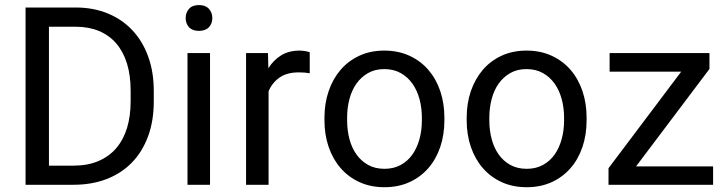

<svg xmlns="http://www.w3.org/2000/svg" viewBox="-20 -741 2913 770"><path d="M82.5 0V-710.9H283.2Q353.5 -710.9 411.1 -687.5Q468.8 -664.1 510 -620.6Q551.3 -577.1 574 -515.1Q596.7 -453.1 596.7 -376V-334Q596.7 -256.8 574 -194.8Q551.3 -132.8 509.5 -89.6Q467.8 -46.4 408.2 -23.2Q348.6 0 274.9 0ZM176.3 -633.8V-76.7H274.9Q331.5 -76.7 374.5 -95Q417.5 -113.3 446.3 -147Q475.1 -180.7 489.5 -228Q503.9 -275.4 503.9 -334V-377.4Q503.9 -438.5 489.3 -486.1Q474.6 -533.7 446.3 -566.7Q418 -599.6 377 -616.7Q335.9 -633.8 283.2 -633.8Z M822.3 0H731.9V-528.3H822.3ZM724.6 -668.5Q724.6 -690.4 738 -705.6Q751.5 -720.7 777.8 -720.7Q804.2 -720.7 817.9 -705.6Q831.5 -690.4 831.5 -668.5Q831.5 -646.5 817.9 -631.8Q804.2 -617.2 777.8 -617.2Q751.5 -617.2 738 -631.8Q724.6 -646.5 724.6 -668.5Z M1222.2 -447.3Q1210.4 -449.2 1200.4 -450Q1190.4 -450.7 1177.7 -450.7Q1130.9 -450.7 1101.3 -430.2Q1071.8 -409.7 1057.1 -375V0H966.8V-528.3H1054.7L1056.2 -467.3Q1076.7 -500 1107.4 -519Q1138.2 -538.1 1182.1 -538.1Q1191.9 -538.1 1204.6 -535.9Q1217.3 -533.7 1222.2 -531.2Z M1281.2 -269Q1281.2 -326.7 1298.1 -375.7Q1314.9 -424.8 1345.9 -460.9Q1377 -497.1 1421.4 -517.6Q1465.8 -538.1 1521 -538.1Q1577.1 -538.1 1621.8 -517.6Q1666.5 -497.1 1697.8 -460.9Q1729 -424.8 1745.6 -375.7Q1762.2 -326.7 1762.2 -269V-258.3Q1762.2 -200.7 1745.6 -151.6Q1729 -102.5 1697.8 -66.7Q1666.5 -30.8 1622.1 -10.5Q1577.6 9.8 1522 9.8Q1466.3 9.8 1421.9 -10.5Q1377.4 -30.8 1346.2 -66.7Q1314.9 -102.5 1298.1 -151.6Q1281.2 -200.7 1281.2 -258.3ZM1372.1 -258.3Q1372.1 -218.8 1381.3 -183.6Q1390.6 -148.4 1409.4 -121.8Q1428.2 -95.2 1456.3 -79.6Q1484.4 -64 1522 -64Q1559.1 -64 1587.4 -79.6Q1615.7 -95.2 1634.3 -121.8Q1652.8 -148.4 1662.4 -183.6Q1671.9 -218.8 1671.9 -258.3V-269Q1671.9 -308.1 1662.4 -343.5Q1652.8 -378.9 1634 -405.5Q1615.2 -432.1 1586.9 -448Q1558.6 -463.9 1521 -463.9Q1483.9 -463.9 1456.1 -448Q1428.2 -432.1 1409.4 -405.5Q1390.6 -378.9 1381.3 -343.5Q1372.1 -308.1 1372.1 -269Z M1851.6 -269Q1851.6 -326.7 1868.4 -375.7Q1885.3 -424.8 1916.3 -460.9Q1947.3 -497.1 1991.7 -517.6Q2036.1 -538.1 2091.3 -538.1Q2147.5 -538.1 2192.1 -517.6Q2236.8 -497.1 2268.1 -460.9Q2299.3 -424.8 2315.9 -375.7Q2332.5 -326.7 2332.5 -269V-258.3Q2332.5 -200.7 2315.9 -151.6Q2299.3 -102.5 2268.1 -66.7Q2236.8 -30.8 2192.4 -10.5Q2147.9 9.8 2092.3 9.8Q2036.6 9.8 1992.2 -10.5Q1947.8 -30.8 1916.5 -66.7Q1885.3 -102.5 1868.4 -151.6Q1851.6 -200.7 1851.6 -258.3ZM1942.4 -258.3Q1942.4 -218.8 1951.7 -183.6Q1960.9 -148.4 1979.7 -121.8Q1998.5 -95.2 2026.6 -79.6Q2054.7 -64 2092.3 -64Q2129.4 -64 2157.7 -79.6Q2186 -95.2 2204.6 -121.8Q2223.1 -148.4 2232.7 -183.6Q2242.2 -218.8 2242.2 -258.3V-269Q2242.2 -308.1 2232.7 -343.5Q2223.1 -378.9 2204.3 -405.5Q2185.5 -432.1 2157.2 -448Q2128.9 -463.9 2091.3 -463.9Q2054.2 -463.9 2026.4 -448Q1998.5 -432.1 1979.7 -405.5Q1960.9 -378.9 1951.7 -343.5Q1942.4 -308.1 1942.4 -269Z M2530.8 -73.7H2839.8V0H2420.4V-66.4L2711.9 -453.6H2424.8V-528.3H2825.2V-464.4Z"/></svg>

Font: Dirooz
Style: Regular
Weight: 400
Foundry: DejaVu fonts team - Redesigned by Saber Rastikerdar
Version: Version 0.2.1